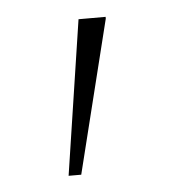

<svg xmlns="http://www.w3.org/2000/svg" viewBox="-32 -731 282 315"><g transform="rotate(-5 108.5 -573.0)"><path d="M69.3 -445.5H90.1L152.5 -697V-700H107.9Z"/></g></svg>

Font: Meinily
Style: Regular
Weight: 500
Designer: Paul Hayes
Foundry: Paul Hayes
Version: Version 1.0; ttfautohint (v1.8.4.7-5d5b)